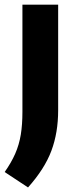

<svg xmlns="http://www.w3.org/2000/svg" viewBox="-42 -567 323 822"><path d="M78 235.5 -22 169.5Q6.5 129 23.2 90.8Q40 52.5 47 9.5Q54 -33.5 54 -88V-547H207V-95Q207 1 178 78.5Q149 156 78 235.5Z"/></svg>

Font: Encode Sans SmCnd
Style: Bold
Weight: 700
Width: 4
Designer: Multiple Designers
Foundry: Impallari Type
Version: Version 3.002; ttfautohint (v1.8.3) -l 8 -r 50 -G 200 -x 14 